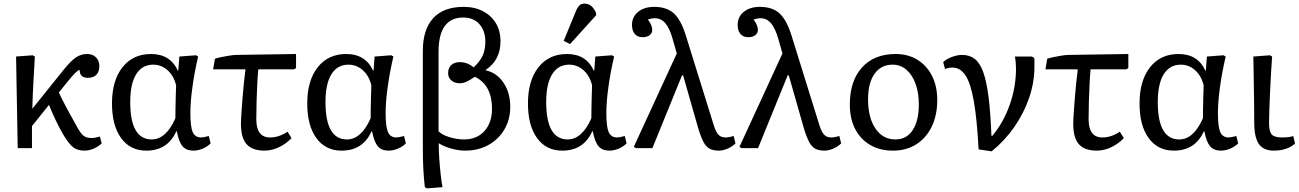

<svg xmlns="http://www.w3.org/2000/svg" viewBox="-20 -820 7190 1063"><path d="M448 14Q410 14 386 -4Q362 -22 332 -72Q322 -88 306 -119Q290 -150 275 -183.5Q260 -217 251 -239L157 -122V0H78L69 -507L161 -514L173 -507Q169 -433 165 -366.5Q161 -300 159 -218L331 -432Q373 -484 401 -502.5Q429 -521 463 -521Q493 -521 511.5 -502.5Q530 -484 530 -454Q530 -423 513.5 -406Q497 -389 466 -389Q421 -389 421 -433Q414 -433 398 -417.5Q382 -402 360 -375L306 -308Q317 -283 339 -241Q361 -199 407 -117Q427 -80 443 -68Q459 -56 487 -56Q507 -56 533 -64L543 -26Q524 -8 498.5 3Q473 14 448 14Z M790 14Q701 14 650.5 -55.5Q600 -125 600 -247Q600 -374 658 -447.5Q716 -521 816 -521Q923 -521 965 -428H967L973 -507L1065 -514L1077 -507Q1057 -422 1045.5 -339Q1034 -256 1034 -194Q1034 -118 1047 -88.5Q1060 -59 1094 -59Q1100 -59 1110.5 -61Q1121 -63 1136 -67L1146 -26Q1128 -8 1102 3Q1076 14 1051 14Q1011 14 990.5 -10.5Q970 -35 959 -93H956Q908 14 790 14ZM820 -48Q899 -48 951 -165Q951 -182 951.5 -215.5Q952 -249 953 -285.5Q954 -322 955 -347Q943 -399 908.5 -430.5Q874 -462 828 -462Q767 -462 734 -409Q701 -356 701 -255Q701 -48 820 -48Z M1445 14Q1377 14 1345.5 -21.5Q1314 -57 1314 -133Q1314 -154 1316.5 -191.5Q1319 -229 1322.5 -274Q1326 -319 1330.5 -362Q1335 -405 1339 -436H1160L1170 -495Q1186 -500 1208 -504.5Q1230 -509 1252.5 -512.5Q1275 -516 1289 -516L1619 -521V-443L1607 -436H1410Q1407 -407 1404.5 -359Q1402 -311 1400.5 -257.5Q1399 -204 1399 -160Q1399 -59 1475 -59Q1525 -59 1572 -91L1594 -55Q1563 -23 1523.5 -4.5Q1484 14 1445 14Z M1871 14Q1782 14 1731.5 -55.5Q1681 -125 1681 -247Q1681 -374 1739 -447.5Q1797 -521 1897 -521Q2004 -521 2046 -428H2048L2054 -507L2146 -514L2158 -507Q2138 -422 2126.5 -339Q2115 -256 2115 -194Q2115 -118 2128 -88.5Q2141 -59 2175 -59Q2181 -59 2191.5 -61Q2202 -63 2217 -67L2227 -26Q2209 -8 2183 3Q2157 14 2132 14Q2092 14 2071.5 -10.5Q2051 -35 2040 -93H2037Q1989 14 1871 14ZM1901 -48Q1980 -48 2032 -165Q2032 -182 2032.5 -215.5Q2033 -249 2034 -285.5Q2035 -322 2036 -347Q2024 -399 1989.5 -430.5Q1955 -462 1909 -462Q1848 -462 1815 -409Q1782 -356 1782 -255Q1782 -48 1901 -48Z M2344 223 2332 216Q2326 161 2323.5 110.5Q2321 60 2321 -7V-538Q2321 -657 2378.5 -719.5Q2436 -782 2547 -782Q2608 -782 2654 -758Q2700 -734 2725.5 -691.5Q2751 -649 2751 -592Q2751 -487 2669 -433V-431Q2731 -417 2768 -361.5Q2805 -306 2805 -229Q2805 -159 2773 -104Q2741 -49 2684.5 -17.5Q2628 14 2555 14Q2519 14 2478 2.5Q2437 -9 2411 -26H2409Q2409 13 2412 57.5Q2415 102 2419.5 143.5Q2424 185 2430 216ZM2550 -48Q2620 -48 2662 -94.5Q2704 -141 2704 -218Q2704 -349 2609 -395Q2580 -375 2561.5 -367Q2543 -359 2526 -359Q2497 -359 2479 -374.5Q2461 -390 2461 -415Q2461 -444 2478.5 -460Q2496 -476 2526 -476Q2568 -476 2602 -447Q2637 -479 2652 -511.5Q2667 -544 2667 -589Q2667 -650 2634 -686.5Q2601 -723 2545 -723Q2408 -723 2408 -533V-93Q2426 -74 2467.5 -61Q2509 -48 2550 -48Z M3093 14Q3004 14 2953.5 -55.5Q2903 -125 2903 -247Q2903 -374 2961 -447.5Q3019 -521 3119 -521Q3226 -521 3268 -428H3270L3276 -507L3368 -514L3380 -507Q3360 -422 3348.5 -339Q3337 -256 3337 -194Q3337 -118 3350 -88.5Q3363 -59 3397 -59Q3403 -59 3413.5 -61Q3424 -63 3439 -67L3449 -26Q3431 -8 3405 3Q3379 14 3354 14Q3314 14 3293.5 -10.5Q3273 -35 3262 -93H3259Q3211 14 3093 14ZM3123 -48Q3202 -48 3254 -165Q3254 -182 3254.5 -215.5Q3255 -249 3256 -285.5Q3257 -322 3258 -347Q3246 -399 3211.5 -430.5Q3177 -462 3131 -462Q3070 -462 3037 -409Q3004 -356 3004 -255Q3004 -48 3123 -48ZM3136 -576 3101 -594 3168 -757Q3178 -781 3188.5 -790.5Q3199 -800 3217 -800Q3257 -800 3280 -749V-735Z M4042 -67 4052 -26Q4035 -9 4009 2.5Q3983 14 3960 14Q3929 14 3909 3.5Q3889 -7 3874.5 -34.5Q3860 -62 3845 -112L3762 -403H3756L3592 0H3501L3489 -7L3727 -524L3704 -605Q3687 -664 3663.5 -691.5Q3640 -719 3606 -719Q3587 -719 3567 -712Q3591 -680 3591 -655Q3591 -636 3576.5 -625Q3562 -614 3538 -614Q3510 -614 3494.5 -632Q3479 -650 3479 -682Q3479 -727 3513 -754.5Q3547 -782 3602 -782Q3670 -782 3709.5 -747Q3749 -712 3776 -627L3931 -129Q3943 -90 3957.5 -74.5Q3972 -59 3997 -59Q4016 -59 4042 -67Z M4627 -67 4637 -26Q4620 -9 4594 2.5Q4568 14 4545 14Q4514 14 4494 3.5Q4474 -7 4459.5 -34.5Q4445 -62 4430 -112L4347 -403H4341L4177 0H4086L4074 -7L4312 -524L4289 -605Q4272 -664 4248.5 -691.5Q4225 -719 4191 -719Q4172 -719 4152 -712Q4176 -680 4176 -655Q4176 -636 4161.5 -625Q4147 -614 4123 -614Q4095 -614 4079.5 -632Q4064 -650 4064 -682Q4064 -727 4098 -754.5Q4132 -782 4187 -782Q4255 -782 4294.5 -747Q4334 -712 4361 -627L4516 -129Q4528 -90 4542.5 -74.5Q4557 -59 4582 -59Q4601 -59 4627 -67Z M4924 14Q4851 14 4797.5 -17.5Q4744 -49 4714.5 -106Q4685 -163 4685 -241Q4685 -372 4752.5 -446.5Q4820 -521 4938 -521Q5008 -521 5059.5 -489Q5111 -457 5140 -400Q5169 -343 5169 -266Q5169 -182 5138.5 -119Q5108 -56 5053 -21Q4998 14 4924 14ZM4938 -48Q4999 -48 5033 -99.5Q5067 -151 5067 -242Q5067 -308 5048.5 -357.5Q5030 -407 4997.5 -434.5Q4965 -462 4922 -462Q4858 -462 4822 -411.5Q4786 -361 4786 -271Q4786 -168 4827 -108Q4868 -48 4938 -48Z M5470 18 5398 7Q5389 -161 5371.5 -260Q5354 -359 5325.5 -402.5Q5297 -446 5252 -446Q5233 -446 5212 -438L5202 -476Q5219 -493 5249.5 -504.5Q5280 -516 5306 -516Q5348 -516 5376.5 -494Q5405 -472 5423.5 -421Q5442 -370 5453 -283.5Q5464 -197 5469 -68H5474Q5536 -142 5570.5 -240.5Q5605 -339 5605 -439Q5605 -476 5599 -507H5691L5705 -501Q5707 -493 5707 -483.5Q5707 -474 5707 -449Q5707 -364 5678 -279Q5649 -194 5596 -117.5Q5543 -41 5470 18Z M6053 14Q5985 14 5953.5 -21.5Q5922 -57 5922 -133Q5922 -154 5924.5 -191.5Q5927 -229 5930.5 -274Q5934 -319 5938.5 -362Q5943 -405 5947 -436H5768L5778 -495Q5794 -500 5816 -504.5Q5838 -509 5860.5 -512.5Q5883 -516 5897 -516L6227 -521V-443L6215 -436H6018Q6015 -407 6012.5 -359Q6010 -311 6008.5 -257.5Q6007 -204 6007 -160Q6007 -59 6083 -59Q6133 -59 6180 -91L6202 -55Q6171 -23 6131.5 -4.5Q6092 14 6053 14Z M6479 14Q6390 14 6339.5 -55.5Q6289 -125 6289 -247Q6289 -374 6347 -447.5Q6405 -521 6505 -521Q6612 -521 6654 -428H6656L6662 -507L6754 -514L6766 -507Q6746 -422 6734.5 -339Q6723 -256 6723 -194Q6723 -118 6736 -88.5Q6749 -59 6783 -59Q6789 -59 6799.5 -61Q6810 -63 6825 -67L6835 -26Q6817 -8 6791 3Q6765 14 6740 14Q6700 14 6679.5 -10.5Q6659 -35 6648 -93H6645Q6597 14 6479 14ZM6509 -48Q6588 -48 6640 -165Q6640 -182 6640.5 -215.5Q6641 -249 6642 -285.5Q6643 -322 6644 -347Q6632 -399 6597.5 -430.5Q6563 -462 6517 -462Q6456 -462 6423 -409Q6390 -356 6390 -255Q6390 -48 6509 -48Z M7033 14Q6975 14 6949.5 -23Q6924 -60 6924 -143Q6924 -178 6923.5 -228Q6923 -278 6922 -332Q6921 -386 6920.5 -432.5Q6920 -479 6919 -507L7011 -514L7023 -507Q7020 -469 7017 -416Q7014 -363 7011.5 -308Q7009 -253 7007.5 -208Q7006 -163 7006 -140Q7006 -92 7021 -75.5Q7036 -59 7079 -59Q7120 -59 7140 -67L7150 -26Q7131 -7 7100 3.5Q7069 14 7033 14Z"/></svg>

Font: Text Regular
Style: Regular
Weight: 400
Designer: Latin by Veronika Burian and Jose Scaglione. Greek by Irene Vlachou. Cyrillic by Vera Evstafieva.
Foundry: TypeTogether
Version: Version 3.002